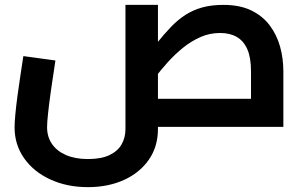

<svg xmlns="http://www.w3.org/2000/svg" viewBox="-20 -522 1256 790"><path d="M341.6 248Q255.4 248 186.8 216.3Q118.2 184.7 79.1 128.8Q40 73 40 2.2Q40 -18.4 43.1 -51.4Q46.2 -84.4 51.5 -124.9Q56.9 -165.5 63.5 -208.3Q70.1 -251 76.1 -291.2L208 -273.1Q197.4 -205.6 189.7 -150.1Q181.9 -94.7 177.8 -56Q173.7 -17.4 173.7 1.4Q173.7 40.6 193.7 70Q213.6 99.4 251.4 115.9Q289.2 132.4 341.6 132.4Q396.6 132.4 430.7 116Q464.7 99.7 480.5 71.8Q496.2 43.9 496.2 8.6V-501.9H629.9V8.6Q629.9 81.3 592.3 135.3Q554.6 189.3 489.6 218.6Q424.6 248 341.6 248ZM628 0 629.9 -115.6H1125.6L1012.8 -18.2V-228.4Q1012.8 -284.9 997.6 -319.4Q982.4 -353.8 954.2 -370Q926 -386.3 885.8 -386.3Q842.6 -386.3 804.3 -369.3Q766.1 -352.3 732.9 -325.4Q699.8 -298.4 671.7 -267.5Q643.6 -236.5 621.6 -207.7Q599.5 -178.9 584 -159.4L553.4 -255.6Q592.1 -303 623.3 -342Q654.6 -381.1 683.1 -410.8Q711.7 -440.6 742.9 -460.7Q774.1 -480.7 811.8 -491.3Q849.6 -501.9 899.6 -501.9Q966.4 -501.9 1013.2 -479.4Q1060 -457 1089.5 -417.8Q1119 -378.7 1132.5 -329.9Q1145.9 -281.1 1145.9 -228.4V0Z"/></svg>

Font: Cairo
Style: Regular
Weight: 400
Designer: Mohamed Gaber, Accademia di Belle Arti di Urbino
Foundry: Kief Type Foundry, Accademia di Belle Arti di Urbino
Version: Version 3.120